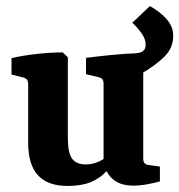

<svg xmlns="http://www.w3.org/2000/svg" viewBox="-20 -606 592 634"><path d="M552 -488Q552 -448 523 -419Q494 -390 442 -360L453 -379V-83Q453 -71 458 -66.5Q463 -62 472 -61L508 -56V-7Q495 -3 469 2Q443 7 420 7Q388 7 366 -5Q344 -17 332 -41Q310 -17 279.5 -4.5Q249 8 203 8Q138 8 105.5 -27Q73 -62 73 -135V-329Q73 -346 57 -350L18 -360V-414Q56 -423 102.5 -428Q149 -433 187 -433L204 -417V-152Q204 -100 218.5 -81.5Q233 -63 263 -63Q278 -63 293 -67.5Q308 -72 322 -81V-330Q322 -348 306 -351L264 -361V-415Q303 -420 348.5 -424.5Q394 -429 427 -430Q444 -431 452.5 -437.5Q461 -444 461 -459Q461 -477 447.5 -496Q434 -515 417 -531L475 -586Q509 -567 530.5 -542.5Q552 -518 552 -488Z"/></svg>

Font: Rasa
Style: Regular
Weight: 400
Designer: Anna Giedrys (Yrsa+Rasa design), David Brezina (Yrsa art-direction, Rasa art-direction, design)
Foundry: Rosetta Type Foundry
Version: Version 2.004